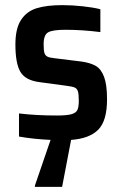

<svg xmlns="http://www.w3.org/2000/svg" viewBox="-20 -538 477 748"><path d="M257 7 222 190H116V185L177 7Q110 4 54 -6V-96Q121 -88 202 -88Q240 -88 258 -93Q276 -98 281.5 -109.5Q287 -121 287 -145Q287 -171 283.5 -182Q280 -193 271 -197Q262 -201 238 -204L134 -218Q79 -225 59.5 -258Q40 -291 40 -365Q40 -427 62 -460.5Q84 -494 123 -506Q162 -518 223 -518Q261 -518 302.5 -513.5Q344 -509 371 -502V-413Q301 -422 235 -422Q185 -422 167.5 -412Q150 -402 150 -366Q150 -342 153 -332Q156 -322 164.5 -317.5Q173 -313 194 -311L299 -298Q333 -293 353.5 -281Q374 -269 385.5 -238.5Q397 -208 397 -151Q397 -67 362.5 -32.5Q328 2 257 7Z"/></svg>

Font: Saira Semi Condensed Medium
Style: Regular
Weight: 500
Width: 4
Designer: Hector Gatti with collaboration of the Omnibus-Type team
Foundry: Omnibus-Type
Version: Version 1.001; ttfautohint (v1.8)